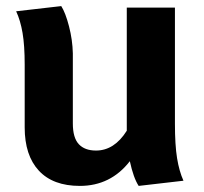

<svg xmlns="http://www.w3.org/2000/svg" viewBox="-20 -593 671 630"><path d="M435 17Q418 -9 406 -64Q343 17 242 17Q154 17 107.5 -33Q61 -83 61 -175V-381Q61 -444 54 -485Q47 -526 33 -556L181 -573Q195 -551 206.5 -506.5Q218 -462 219 -418V-188Q219 -141 238.5 -120Q258 -99 295 -99Q355 -99 396 -164V-568H554V-187Q554 -117 561 -74Q568 -31 582 0Z"/></svg>

Font: FiraGOUPP
Style: Bold
Weight: 700
Designer: bBox Type
Foundry: bBox Type GmbH
Version: Version 1.001